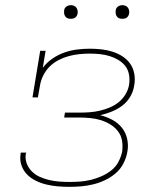

<svg xmlns="http://www.w3.org/2000/svg" viewBox="-20 -717 640 745"><path d="M249 8Q226 8 203.5 6Q181 4 160 -1Q139 -6 119.5 -15.5Q100 -25 85.5 -39.5Q71 -54 63.5 -75Q56 -96 60 -119Q60 -120 60 -122Q60 -124 61 -125H82Q81 -124 81 -122.5Q81 -121 80 -120Q77 -100 84 -82Q91 -64 104.5 -51Q118 -38 135 -30.5Q152 -23 171 -18.5Q190 -14 209.5 -12.5Q229 -11 249 -11Q270 -11 290.5 -12.5Q311 -14 332 -19Q353 -24 373.5 -33Q394 -42 411.5 -55.5Q429 -69 439.5 -89Q450 -109 454 -129Q457 -151 453.5 -171.5Q450 -192 437.5 -208Q425 -224 407.5 -234.5Q390 -245 370.5 -251Q351 -257 329.5 -259Q308 -261 287 -261H229L232 -280H290Q309 -280 328.5 -281.5Q348 -283 367.5 -287.5Q387 -292 406 -300Q425 -308 441 -321Q457 -334 467.5 -352Q478 -370 481 -389Q484 -409 480.5 -428Q477 -447 466 -461Q455 -475 439 -484.5Q423 -494 405 -499.5Q387 -505 367.5 -507Q348 -509 329 -509Q309 -509 288.5 -507Q268 -505 247.5 -499.5Q227 -494 207.5 -484Q188 -474 172.5 -458.5Q157 -443 147.5 -423.5Q138 -404 135 -384L127 -339H106L136 -520H157L146 -454Q162 -475 184 -490Q206 -505 230.5 -513.5Q255 -522 280 -525Q305 -528 329 -528Q351 -528 373.5 -525.5Q396 -523 416.5 -516.5Q437 -510 455 -498.5Q473 -487 485 -470Q497 -453 501 -431Q505 -409 501 -387Q498 -364 486 -343Q474 -322 455 -307.5Q436 -293 413.5 -284Q391 -275 369 -270Q393 -264 415 -252.5Q437 -241 452.5 -222Q468 -203 473.5 -177.5Q479 -152 474 -127Q470 -104 458.5 -82Q447 -60 428 -44Q409 -28 386.5 -17.5Q364 -7 341 -1.5Q318 4 295 6Q272 8 249 8ZM455 -644Q448 -644 442.5 -646Q437 -648 433.5 -653Q430 -658 429 -664Q428 -670 429 -676Q429 -681 431.5 -685Q434 -689 437.5 -691.5Q441 -694 445.5 -695.5Q450 -697 455 -697Q461 -697 467 -694.5Q473 -692 476.5 -687Q480 -682 481 -676Q482 -670 481 -664Q480 -659 477.5 -655Q475 -651 471.5 -648.5Q468 -646 463.5 -645Q459 -644 455 -644ZM255 -644Q248 -644 242.5 -646Q237 -648 233.5 -653Q230 -658 229 -664Q228 -670 229 -676Q229 -681 231.5 -685Q234 -689 237.5 -691.5Q241 -694 245.5 -695.5Q250 -697 255 -697Q261 -697 267 -694.5Q273 -692 276.5 -687Q280 -682 281 -676Q282 -670 281 -664Q280 -659 277.5 -655Q275 -651 271.5 -648.5Q268 -646 263.5 -645Q259 -644 255 -644Z"/></svg>

Font: Iosevka Etoile Thin Oblique
Style: Regular
Weight: 100
Italic angle: -9°
Designer: Belleve Invis
Foundry: Belleve Invis
Version: Version 15.5.2; ttfautohint (v1.8.4)